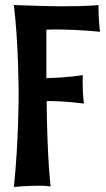

<svg xmlns="http://www.w3.org/2000/svg" viewBox="-20 -726 420 762"><path d="M377 -600C370 -652 371 -707 371 -706C371 -706 329 -701 230 -701C180 -701 116 -703 35 -706C54 -553 54 -351 54 -351C54 -351 54 -159 35 16C35 16 88 11 134 11C152 11 169 12 181 14C181 14 168 -77 165 -325C193 -325 244 -324 313 -315C309 -348 308 -378 308 -399C308 -417 309 -428 309 -428C309 -428 254 -418 164 -416V-608C175 -609 187 -609 205 -609C245 -609 302 -607 377 -600Z"/></svg>

Font: Rum Raisin
Style: Regular
Weight: 400
Designer: Astigmatic (AOETI)
Foundry: Astigmatic (AOETI)
Version: Version 1.000